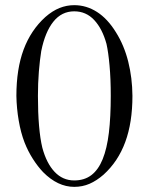

<svg xmlns="http://www.w3.org/2000/svg" viewBox="-20 -708 577 744"><path d="M409.2 -336.4Q409.2 -402.3 404.5 -453.9Q399.9 -505.4 392.6 -538.1Q376.5 -596.7 345 -630.4Q313.5 -664.1 267.6 -664.1Q218.8 -664.1 186.8 -624Q154.8 -584 140.1 -511.2V-512.2Q134.3 -475.6 130.6 -430.7Q127 -385.7 127 -336.4Q127 -271.5 131.3 -220.7Q135.7 -169.9 144 -135.7Q160.2 -75.2 191.7 -42Q223.1 -8.8 267.6 -8.8Q307.1 -8.8 334.2 -29.5Q361.3 -50.3 377.9 -91.3Q394.5 -132.3 401.9 -193.6Q409.2 -254.9 409.2 -336.4ZM493.2 -336.4Q493.2 -232.9 465.3 -157.5Q437.5 -82 381.3 -31.2Q354.5 -7.8 326.9 4.2Q299.3 16.1 267.6 16.1Q203.6 16.1 147 -41Q126.5 -62.5 107.4 -92.3Q88.4 -122.1 75.2 -155.8Q60.5 -193.8 52.5 -241Q44.4 -288.1 43.5 -336.4Q43.5 -440.4 71.5 -515.9Q99.6 -591.3 155.8 -642.1Q183.1 -666 210.7 -677Q238.3 -688 267.6 -688Q314.9 -688 356 -661.6Q397 -635.3 429.2 -583Q460.9 -532.7 476.8 -469.5Q492.7 -406.2 493.2 -336.4Z"/></svg>

Font: XB Niloofar
Style: Regular
Weight: 400
Designer: Behnam
Foundry: Irmug
Version: Version 7.201 2008